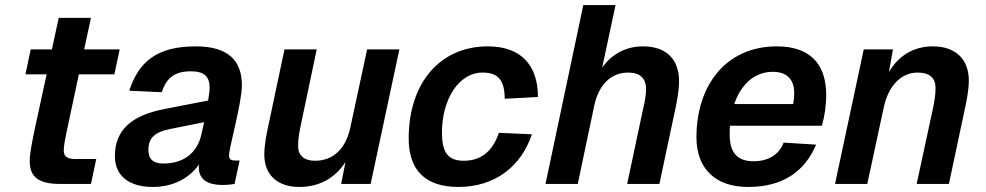

<svg xmlns="http://www.w3.org/2000/svg" viewBox="-20 -730 3913 762"><path d="M217 0H341L362 -99H277C247 -99 233 -110 233 -132C233 -152 239 -181 245 -210L293 -435H434L455 -534H314L341 -659H213L186 -534H102L81 -435H165L118 -218C109 -173 98 -126 98 -90C98 -30 131 0 217 0Z M769 -66C769 -20 800 4 863 4C881 4 902 2 911 0L931 -93H913C897 -93 889 -98 889 -113C889 -144 940 -322 940 -391C940 -492 883 -546 757 -546C605 -546 531 -487 493 -370L622 -364C641 -422 674 -447 738 -447C793 -447 812 -424 812 -381C812 -369 809 -351 806 -331L631 -297C499 -271 436 -212 436 -110C436 -31 494 12 586 12C669 12 733 -24 770 -78C769 -74 769 -70 769 -66ZM569 -135C569 -183 595 -206 655 -218L790 -245C786 -227 783 -211 780 -200C764 -121 706 -81 629 -81C587 -81 569 -99 569 -135Z M1168 12C1246 12 1309 -22 1351 -87L1334 0H1451L1565 -534H1437L1371 -227C1353 -139 1302 -92 1230 -92C1186 -92 1163 -114 1163 -151C1163 -181 1169 -211 1175 -239L1237 -534H1109L1046 -236C1038 -199 1029 -157 1029 -116C1029 -38 1079 12 1168 12Z M1799 12C1944 12 2048 -69 2091 -197L1960 -203C1935 -128 1887 -92 1821 -92C1760 -92 1734 -122 1734 -204C1734 -336 1801 -442 1895 -442C1957 -442 1983 -412 1983 -338L2115 -345C2115 -471 2048 -546 1916 -546C1729 -546 1602 -404 1602 -180C1602 -56 1667 12 1799 12Z M2145 0H2273L2338 -309C2357 -398 2408 -442 2473 -442C2520 -442 2544 -419 2544 -377C2544 -351 2539 -326 2533 -301L2469 0H2597L2659 -292C2666 -322 2675 -372 2675 -408C2675 -492 2627 -546 2532 -546C2468 -546 2411 -519 2370 -462L2423 -710H2295Z M2949 12C3090 12 3175 -52 3219 -156L3090 -164C3072 -115 3027 -90 2971 -90C2909 -90 2876 -121 2876 -195C2876 -207 2876 -220 2877 -231H3242C3252 -266 3259 -310 3259 -353C3259 -481 3190 -546 3063 -546C2861 -546 2744 -391 2744 -185C2744 -64 2816 12 2949 12ZM3047 -445C3100 -445 3132 -417 3132 -362C3132 -342 3130 -329 3128 -317H2894C2921 -396 2975 -445 3047 -445Z M3294 0H3422L3487 -302C3506 -392 3558 -442 3622 -442C3670 -442 3693 -420 3693 -380C3693 -353 3688 -326 3683 -301L3618 0H3746L3808 -292C3815 -322 3825 -372 3825 -410C3825 -492 3776 -546 3682 -546C3614 -546 3550 -516 3508 -444L3524 -534H3408Z"/></svg>

Font: Geist SemiBold
Style: Italic
Weight: 600
Italic angle: -12°
Designer: Basement.studio, Andrés Briganti, Mateo Zaragoza
Foundry: Basement.studio, Vercel, Andrés Briganti, Guido Ferreyra, Mateo Zaragoza
Version: Version 1.500